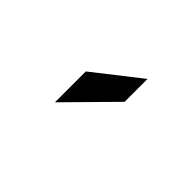

<svg xmlns="http://www.w3.org/2000/svg" viewBox="5 -961 561 561"><g transform="rotate(-45 285.0 -680.5)"><path d="M427 -609H332.5L187.5 -752H315Z"/></g></svg>

Font: League Mono Narrow Medium
Style: Regular
Weight: 500
Width: 3
Designer: Tyler Finck
Foundry: The League of Moveable Type / Tyler Finck
Version: Version 2.210